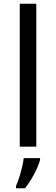

<svg xmlns="http://www.w3.org/2000/svg" viewBox="-20 -780 298 1021"><path d="M173 0H85V-760H173ZM193 70Q189 88 176.5 115.5Q164 143 147.5 171Q131 199 113 221H65V209Q73 192 81.5 165.5Q90 139 97 110.5Q104 82 106 61H193Z"/></svg>

Font: Noto Sans Oriya
Style: Regular
Weight: 400
Designer: Amélie Bonet and Sol Matas
Foundry: Google LLC
Version: Version 2.006